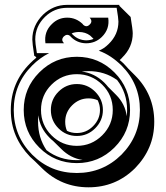

<svg xmlns="http://www.w3.org/2000/svg" viewBox="-20 -717 688 798"><path d="M281.7 -572.8 282.2 -573.2Q304.7 -550.3 337.9 -549.3Q354 -549.3 368.7 -555.2L365.7 -558.6L354.5 -569.3Q335 -584 308.1 -584Q292 -584 277.3 -578.1Q278.3 -577.6 278.6 -577.4Q278.8 -577.1 279.8 -576.7ZM299.3 -51.3Q305.7 -51.3 311.5 -51.5Q317.4 -51.8 323.2 -52.2Q272.9 -59.6 234.9 -97.7L200.7 -131.3Q192.4 -137.7 185.1 -145.5Q145.5 -185.5 139.2 -237.8Q138.2 -231 138.2 -224.4Q138.2 -217.8 138.2 -210.9Q138.2 -144.5 173.3 -92.8Q227.1 -51.3 299.3 -51.3ZM348.1 -421.4Q340.8 -421.4 333.7 -420.9Q326.7 -420.4 319.8 -419.4Q372.1 -413.6 413.1 -374Q417.5 -369.6 421.4 -365.2Q425.3 -360.8 429.2 -356L462.4 -322.8Q500.5 -284.7 506.8 -233.9Q508.3 -246.1 508.3 -259.8Q508.3 -330.6 466.8 -384.3Q415 -421.4 348.1 -421.4ZM299.3 -164.1Q338.4 -164.1 366.7 -192.4Q395.5 -221.2 395.5 -259.8Q395.5 -271 393.1 -280.8Q390.6 -290.5 386.2 -300.3Q369.1 -308.1 348.1 -308.1Q308.6 -308.1 279.8 -279.3Q251 -250.5 251 -210.9Q251 -189.9 258.3 -173.3Q276.4 -164.1 299.3 -164.1ZM487.8 -477.1Q485.4 -474.6 482.7 -472.2Q480 -469.7 477.5 -467.3Q481.4 -463.9 485.4 -460.7Q489.3 -457.5 493.2 -453.6Q498.5 -448.2 503.4 -442.6Q508.3 -437 513.2 -431.6L541 -403.8Q621.1 -323.7 621.1 -210.9Q621.1 -153.8 600.8 -106Q580.6 -58.1 541 -17.6Q460.9 61.5 348.1 61.5Q235.4 61.5 154.8 -17.6L125.5 -46.4Q115.2 -55.2 105 -65.4Q65.4 -106 45.2 -154.1Q24.9 -202.1 24.9 -259.8Q24.9 -373.5 105 -453.6Q111.8 -460.4 118.2 -466.3Q124.5 -472.2 131.3 -477.5L125.5 -483.9H122.6Q118.2 -512.2 116.2 -529.1Q114.3 -545.9 114.3 -552.7Q114.3 -582.5 125.5 -608.2Q136.7 -633.8 158.7 -655.8Q179.7 -675.8 204.6 -686.3Q229.5 -696.8 259.8 -696.8H475.6Q475.6 -695.8 475.8 -694.8Q476.1 -693.8 476.1 -692.9L522.9 -646.5Q531.7 -592.8 531.7 -578.6Q531.7 -520 487.3 -477.1ZM248.5 -537.1H248V-537.6ZM272 -567.4Q258.3 -577.6 245.6 -565.9Q231.9 -551.8 245.6 -538.1V-537.1H168.9Q162.1 -585 195.8 -617.2Q222.2 -643.6 259.3 -643.6H259.8Q295.9 -643.6 323.7 -617.2Q324.2 -615.7 324.7 -615.2Q338.9 -601.1 352.5 -614.7Q366.7 -627.9 353 -643.1H352.5V-643.6H429.7Q437 -596.2 402.8 -563Q376 -537.1 337.9 -537.1Q299.8 -537.6 273.4 -564.9L272.5 -565.9Q272 -566.4 272 -567.4ZM299.3 -151.9Q254.9 -151.9 223.1 -183.6Q191.4 -215.3 191.4 -259.8Q191.4 -304.2 223.1 -335.9Q254.9 -367.7 299.3 -367.7Q343.8 -367.7 375.5 -335.9Q407.7 -303.7 407.7 -259.8Q407.7 -215.8 375.5 -183.6Q343.8 -151.9 299.3 -151.9ZM299.3 -110.8Q360.8 -110.8 404.8 -154.5Q448.7 -198.2 448.7 -259.8Q448.7 -321.8 404.8 -365.2Q360.8 -408.7 299.3 -408.7Q237.8 -408.7 194.1 -365.2Q150.4 -321.8 150.4 -259.8Q150.4 -198.2 194.1 -154.5Q237.8 -110.8 299.3 -110.8ZM299.3 -39.1Q208 -39.1 143.3 -103.8Q78.6 -168.5 78.6 -259.8Q78.6 -351.1 143.3 -416Q208 -481 299.3 -481Q390.6 -481 455.6 -416Q520.5 -351.1 520.5 -259.8Q520.5 -168.5 455.6 -103.8Q390.6 -39.1 299.3 -39.1ZM299.3 2Q407.7 2 484.9 -74.2Q561.5 -151.9 561.5 -259.8Q561.5 -368.2 484.9 -444.8Q463.4 -465.8 440.2 -481.2Q417 -496.6 390.6 -506.3Q412.6 -515.1 431.2 -533.7Q472.2 -573.2 472.2 -627.4Q472.2 -639.6 464.8 -684.6H259.8Q231.9 -684.6 209 -675Q186 -665.5 167 -647Q126.5 -607.4 126.5 -552.7Q126.5 -547.4 127.9 -533.4Q129.4 -519.5 133.3 -496.1H184.1Q146 -477.1 113.8 -444.8Q37.1 -368.2 37.1 -259.8Q37.1 -151.9 113.8 -74.2Q190.4 2 299.3 2Z"/></svg>

Font: Gondrin
Style: Regular
Weight: 400
Designer: Peter Wiegel, original typeface by Carl Albert Fahrenwaldt 1901
Foundry: Peter Wiegel
Version: Version 1.000 2010 initial release